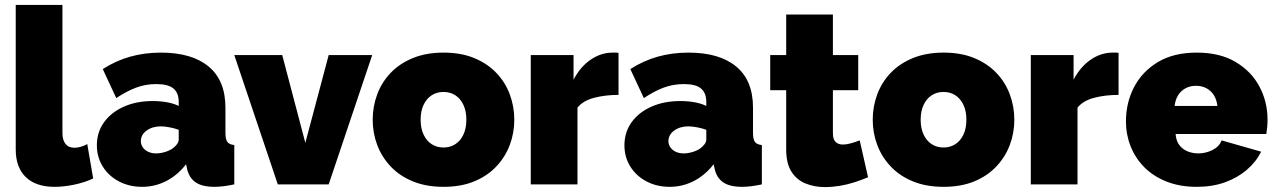

<svg xmlns="http://www.w3.org/2000/svg" viewBox="-20 -750 5190 781"><path d="M44 -730H234V-209Q234 -180 246.5 -164.5Q259 -149 283 -149Q295 -149 309 -153Q323 -157 335 -164L359 -24Q325 -8 282.5 1Q240 10 202 10Q126 10 85 -29.5Q44 -69 44 -142Z M374 -159Q374 -212 403 -252.5Q432 -293 483.5 -316Q535 -339 601 -339Q632 -339 659.5 -334Q687 -329 707 -319V-335Q707 -372 685.5 -390Q664 -408 616 -408Q572 -408 533.5 -393.5Q495 -379 453 -351L398 -469Q451 -503 509.5 -519.5Q568 -536 635 -536Q760 -536 828.5 -479.5Q897 -423 897 -312V-210Q897 -183 905 -172.5Q913 -162 933 -160V0Q910 5 889.5 7.5Q869 10 853 10Q802 10 775.5 -8.5Q749 -27 741 -63L737 -82Q702 -37 656 -13.5Q610 10 558 10Q506 10 464 -12Q422 -34 398 -72.5Q374 -111 374 -159ZM682 -146Q693 -154 700 -163.5Q707 -173 707 -183V-222Q691 -228 670.5 -232Q650 -236 634 -236Q600 -236 576.5 -219Q553 -202 553 -176Q553 -162 561 -150.5Q569 -139 583 -132.5Q597 -126 615 -126Q632 -126 650.5 -131.5Q669 -137 682 -146Z M1110 0 933 -526H1128L1222 -169L1317 -526H1494L1317 0Z M1784 10Q1714 10 1660 -12Q1606 -34 1569.5 -72.5Q1533 -111 1514.5 -160Q1496 -209 1496 -263Q1496 -317 1514.5 -366.5Q1533 -416 1569.5 -454Q1606 -492 1660 -514Q1714 -536 1784 -536Q1855 -536 1908.5 -514Q1962 -492 1998.5 -454Q2035 -416 2053.5 -366.5Q2072 -317 2072 -263Q2072 -209 2053.5 -160Q2035 -111 1998.5 -72.5Q1962 -34 1908.5 -12Q1855 10 1784 10ZM1691 -263Q1691 -228 1703 -202.5Q1715 -177 1736 -163.5Q1757 -150 1784 -150Q1811 -150 1832 -163.5Q1853 -177 1865 -202.5Q1877 -228 1877 -263Q1877 -298 1865 -323.5Q1853 -349 1832 -362.5Q1811 -376 1784 -376Q1757 -376 1736 -362.5Q1715 -349 1703 -323.5Q1691 -298 1691 -263Z M2496 -364Q2441 -364 2396 -352Q2351 -340 2329 -312V0H2139V-526H2313V-426Q2341 -479 2383 -507.5Q2425 -536 2472 -536Q2483 -536 2487.5 -536Q2492 -536 2496 -535Z M2520 -159Q2520 -212 2549 -252.5Q2578 -293 2629.5 -316Q2681 -339 2747 -339Q2778 -339 2805.5 -334Q2833 -329 2853 -319V-335Q2853 -372 2831.5 -390Q2810 -408 2762 -408Q2718 -408 2679.5 -393.5Q2641 -379 2599 -351L2544 -469Q2597 -503 2655.5 -519.5Q2714 -536 2781 -536Q2906 -536 2974.5 -479.5Q3043 -423 3043 -312V-210Q3043 -183 3051 -172.5Q3059 -162 3079 -160V0Q3056 5 3035.5 7.5Q3015 10 2999 10Q2948 10 2921.5 -8.5Q2895 -27 2887 -63L2883 -82Q2848 -37 2802 -13.5Q2756 10 2704 10Q2652 10 2610 -12Q2568 -34 2544 -72.5Q2520 -111 2520 -159ZM2828 -146Q2839 -154 2846 -163.5Q2853 -173 2853 -183V-222Q2837 -228 2816.5 -232Q2796 -236 2780 -236Q2746 -236 2722.5 -219Q2699 -202 2699 -176Q2699 -162 2707 -150.5Q2715 -139 2729 -132.5Q2743 -126 2761 -126Q2778 -126 2796.5 -131.5Q2815 -137 2828 -146Z M3511 -29Q3485 -18 3455.5 -8.5Q3426 1 3395.5 6Q3365 11 3336 11Q3293 11 3257 -3.5Q3221 -18 3199.5 -51.5Q3178 -85 3178 -142V-383H3113V-526H3178V-691H3368V-526H3471V-383H3368V-209Q3368 -183 3379 -172.5Q3390 -162 3409 -162Q3423 -162 3441 -167Q3459 -172 3477 -179Z M3818 10Q3748 10 3694 -12Q3640 -34 3603.5 -72.5Q3567 -111 3548.5 -160Q3530 -209 3530 -263Q3530 -317 3548.5 -366.5Q3567 -416 3603.5 -454Q3640 -492 3694 -514Q3748 -536 3818 -536Q3889 -536 3942.5 -514Q3996 -492 4032.5 -454Q4069 -416 4087.5 -366.5Q4106 -317 4106 -263Q4106 -209 4087.5 -160Q4069 -111 4032.5 -72.5Q3996 -34 3942.5 -12Q3889 10 3818 10ZM3725 -263Q3725 -228 3737 -202.5Q3749 -177 3770 -163.5Q3791 -150 3818 -150Q3845 -150 3866 -163.5Q3887 -177 3899 -202.5Q3911 -228 3911 -263Q3911 -298 3899 -323.5Q3887 -349 3866 -362.5Q3845 -376 3818 -376Q3791 -376 3770 -362.5Q3749 -349 3737 -323.5Q3725 -298 3725 -263Z M4530 -364Q4475 -364 4430 -352Q4385 -340 4363 -312V0H4173V-526H4347V-426Q4375 -479 4417 -507.5Q4459 -536 4506 -536Q4517 -536 4521.5 -536Q4526 -536 4530 -535Z M4848 10Q4779 10 4725 -11.5Q4671 -33 4634.5 -70Q4598 -107 4579 -155Q4560 -203 4560 -256Q4560 -332 4593 -395.5Q4626 -459 4690 -497.5Q4754 -536 4848 -536Q4942 -536 5006 -498Q5070 -460 5103 -398Q5136 -336 5136 -263Q5136 -248 5134.5 -232.5Q5133 -217 5131 -205H4762Q4764 -177 4777.5 -159.5Q4791 -142 4811.5 -134Q4832 -126 4854 -126Q4885 -126 4912.5 -140Q4940 -154 4949 -179L5110 -133Q5089 -91 5051.5 -59Q5014 -27 4963 -8.5Q4912 10 4848 10ZM4758 -319H4932Q4929 -345 4917.5 -363Q4906 -381 4887.5 -391Q4869 -401 4845 -401Q4821 -401 4802.5 -391Q4784 -381 4772.5 -363Q4761 -345 4758 -319Z"/></svg>

Font: Raleway Thin Black
Style: Regular
Weight: 900
Version: Version 4.026